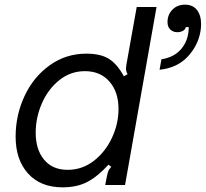

<svg xmlns="http://www.w3.org/2000/svg" viewBox="-20 -793 882 823"><path d="M47 -207Q47 -300 85.5 -382Q124 -464 193.5 -513.5Q263 -563 350 -563Q411 -563 446.5 -541Q482 -519 511 -466L527 -475Q520 -486 520 -501Q520 -505 522 -517L566 -763H651L516 0H431L438 -36Q442 -55 445 -61.5Q448 -68 457 -78L445 -87Q397 -35 353 -12.5Q309 10 248 10Q154 10 100.5 -49Q47 -108 47 -207ZM488 -326Q488 -399 449 -443.5Q410 -488 344 -488Q283 -488 235 -450Q187 -412 160 -351Q133 -290 133 -224Q133 -152 169 -108.5Q205 -65 270 -65Q332 -65 381.5 -103Q431 -141 459.5 -201.5Q488 -262 488 -326ZM672 -539Q727 -547 758 -584.5Q789 -622 789 -677H777Q774 -666 763.5 -660.5Q753 -655 740 -655Q722 -655 710 -666.5Q698 -678 698 -698Q698 -730 719 -751.5Q740 -773 773 -773Q806 -773 824 -750.5Q842 -728 842 -689Q842 -674 839 -657Q828 -596 783.5 -549Q739 -502 664 -494Z"/></svg>

Font: Open Sauce Sans
Style: Italic
Weight: 400
Italic angle: -10°
Designer: Alfredo Marco Pradil
Foundry: Creative Sauce Fz LLC
Version: Version 1.477